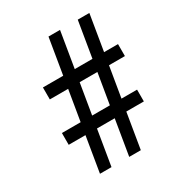

<svg xmlns="http://www.w3.org/2000/svg" viewBox="-168 -828 885 944"><g transform="rotate(-30 274.0 -355.5)"><path d="M235.8 -267.1H336.4L365.2 -439.9H264.6ZM64 -200.2V-267.1H170.4L199.2 -439.9H95.2V-507.8H210.4L244.1 -710.9H309.6L275.9 -507.8H376.5L410.2 -710.9H476.1L442.4 -507.8H521.5V-439.9H431.2L402.3 -267.1H490.7V-200.2H391.1L357.9 0H292L325.2 -200.2H224.6L191.4 0H126L159.2 -200.2Z"/></g></svg>

Font: RobotoCondensed-Regular
Style: Regular
Weight: 400
Designer: Google
Version: Version 2.001201; 2014